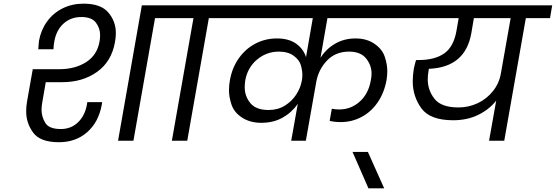

<svg xmlns="http://www.w3.org/2000/svg" viewBox="-20 -769 3037 1049"><path d="M230 -320 211 -210Q207 -188 207 -169Q207 -131 227.5 -97.5Q248 -64 312 -64Q368 -64 406 -100.5Q444 -137 455 -198L457 -211H538L536 -197Q519 -102 456.5 -47Q394 8 302 8Q200 8 161.5 -44Q123 -96 123 -161Q123 -187 128 -216L159 -391H305Q390 -391 450.5 -429.5Q511 -468 524 -543Q527 -561 527 -577Q527 -615 504 -645.5Q481 -676 424 -676Q367 -676 327.5 -640.5Q288 -605 277 -544Q273 -523 272 -500H189Q191 -532 193 -546Q204 -606 237.5 -652Q271 -698 322.5 -723.5Q374 -749 437 -749Q531 -749 572 -700.5Q613 -652 613 -588Q613 -564 608 -538Q589 -432 510 -376Q431 -320 320 -320ZM971 -740 959 -670H827L709 0H625L755 -740Z M919 0 1037 -670H905L917 -740H1264L1252 -670H1121L1003 0Z M1769 -670 1731 -453Q1761 -501 1810.5 -530Q1860 -559 1923 -559Q1983 -559 2025.5 -530Q2068 -501 2082 -459.5Q2096 -418 2096 -381Q2096 -357 2092 -332Q2079 -261 2043 -209Q2007 -157 1954.5 -129.5Q1902 -102 1842 -102Q1805 -102 1781 -109L1793 -175Q1808 -171 1834 -171Q1897 -171 1945 -213.5Q1993 -256 2006 -330Q2010 -349 2010 -367Q2010 -413 1980 -450Q1950 -487 1887 -487Q1813 -487 1766.5 -438Q1720 -389 1708 -322L1651 0H1571L1607 -202Q1575 -155 1524.5 -126.5Q1474 -98 1408 -98Q1346 -98 1302.5 -126.5Q1259 -155 1245 -197Q1231 -239 1231 -276Q1231 -302 1236 -330Q1248 -399 1285 -451Q1322 -503 1376 -531Q1430 -559 1493 -559Q1557 -559 1597 -531Q1637 -503 1652 -457L1689 -670H1199L1211 -740H2259L2247 -670ZM1447 -168Q1498 -168 1536.5 -192Q1575 -216 1598.5 -252.5Q1622 -289 1629 -328Q1632 -344 1632 -360Q1632 -383 1624 -412Q1616 -441 1585 -464Q1554 -487 1503 -487Q1437 -487 1385 -444Q1333 -401 1320 -330Q1317 -310 1317 -292Q1317 -243 1348 -205.5Q1379 -168 1447 -168Z M1993 260 1906 61H1990L2079 260Z M2985 -670H2853L2735 0H2652L2691 -219Q2653 -171 2593 -141.5Q2533 -112 2456 -112Q2330 -112 2282.5 -177Q2235 -242 2235 -325Q2235 -357 2241 -394Q2246 -417 2253 -441H2267Q2356 -441 2407.5 -477.5Q2459 -514 2474 -601L2486 -670H2194L2206 -740H2997ZM2770 -670H2569L2555 -587Q2522 -401 2323 -393L2322 -386Q2317 -359 2317 -335Q2317 -276 2354 -229Q2391 -182 2485 -182Q2541 -182 2590.5 -205.5Q2640 -229 2674 -272Q2708 -315 2717 -370Z"/></svg>

Font: Fz Poppins
Style: Italic
Weight: 400
Italic angle: -10°
Designer: Ninad Kale (Devanagari), Jonny Pinhorn (Latin)
Foundry: Indian Type Foundry
Version: Vit hóa bi Vntype.Com & FontZin.Com